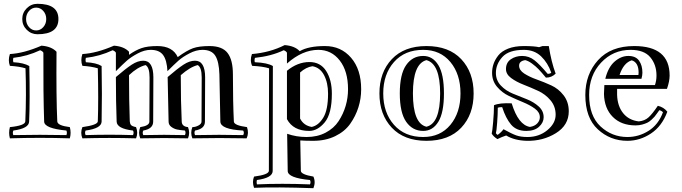

<svg xmlns="http://www.w3.org/2000/svg" viewBox="-20 -706 3586 1009"><path d="M132.5 -648.5Q117 -631 117 -606Q117 -581 132.5 -563.5Q148 -546 170 -546Q192 -546 207.5 -563.5Q223 -581 223 -606Q223 -631 207.5 -648.5Q192 -666 170 -666Q148 -666 132.5 -648.5ZM177 -686Q287 -686 287 -606Q287 -526 177 -526Q144 -526 120.5 -549.5Q97 -573 97 -606Q97 -639 120.5 -662.5Q144 -686 177 -686ZM329 -20Q213 -31 212 -67Q207 -216 208 -429Q204 -437 191 -442Q123 -410 50 -402Q47 -390 50 -379Q105 -376 134 -359Q138 -177 133 -67Q132 -31 50 -20Q45 -8 50 4Q190 1 329 4Q334 -8 329 -20ZM347 -38Q355 -8 347 21Q190 16 32 21Q24 -8 32 -38Q112 -46 113 -68Q119 -207 114 -347Q81 -357 32 -360Q21 -389 32 -422Q106 -426 198 -466Q251 -462 277 -434Q275 -194 281 -68Q282 -46 347 -38Z M930 -311Q930 -170 935 -67Q936 -41 968 -38Q980 -8 968 21Q843 18 717 21Q705 -8 717 -38Q765 -45 765 -67L766 -299Q766 -352 745 -364Q702 -353 658 -311Q658 -177 662 -68Q663 -55 669 -48.5Q675 -42 695 -38Q707 -8 695 21Q555 17 413 21Q401 -8 413 -38Q493 -49 494 -68Q498 -180 494 -347Q461 -357 413 -360Q402 -389 413 -422Q487 -426 579 -466Q632 -462 658 -434V-418Q692 -442 723.5 -453Q755 -464 807 -464Q887 -464 914 -406Q962 -441 994 -452.5Q1026 -464 1081 -464Q1148 -464 1176 -427.5Q1204 -391 1204 -315Q1204 -170 1209 -67Q1210 -47 1278 -38Q1289 -6 1276 21Q1133 18 991 21Q979 -8 991 -38Q1007 -38 1023 -46.5Q1039 -55 1039 -67L1040 -299Q1040 -352 1019 -364Q979 -354 930 -311ZM860 -332Q857 -390 837 -417Q817 -444 772 -444Q739 -444 703.5 -425Q668 -406 647 -387.5Q626 -369 589 -332V-429Q585 -437 572 -442Q504 -410 431 -402Q428 -390 431 -379Q487 -376 514 -359Q517 -213 514 -67Q513 -31 430 -20Q424 -9 430 4Q555 0 679 4Q685 -9 679 -20Q594 -30 593 -67Q589 -171 589 -301Q640 -345 672 -366Q704 -387 733 -387Q786 -387 786 -299L785 -67Q785 -29 733 -20Q727 -9 733 4Q843 1 952 4Q958 -9 952 -20Q926 -22 910 -25.5Q894 -29 880 -39.5Q866 -50 866 -67L861 -301Q912 -345 944 -366Q976 -387 1005 -387Q1058 -387 1058 -299L1057 -67Q1057 -29 1005 -20Q999 -9 1005 4Q1132 1 1258 4Q1265 -8 1258 -20Q1139 -26 1138 -67L1133 -315Q1131 -382 1111.5 -413Q1092 -444 1044 -444Q1011 -444 975.5 -425.5Q940 -407 918 -387.5Q896 -368 860 -332Z M1606 -380Q1664 -380 1694 -333Q1724 -286 1724 -214Q1724 -108 1686.5 -63Q1649 -18 1605 -18Q1521 -18 1488 -80V-334Q1544 -380 1606 -380ZM1704 -214Q1704 -271 1683 -311Q1662 -351 1622 -358Q1588 -353 1557 -325V-83Q1576 -46 1618 -39Q1653 -46 1678.5 -87Q1704 -128 1704 -214ZM1319 -379H1320Q1386 -376 1414 -359Q1414 15 1413 193Q1412 229 1330 240Q1327 251 1330 263Q1458 257 1609 263Q1615 252 1609 240Q1493 229 1492 193L1489 -3Q1537 14 1591 14Q1648 14 1691.5 -9Q1735 -32 1759.5 -69.5Q1784 -107 1796.5 -149.5Q1809 -192 1809 -237Q1809 -332 1765.5 -388Q1722 -444 1653 -444Q1569 -444 1488 -372V-429Q1484 -437 1471 -442Q1406 -411 1320 -402Q1316 -391 1319 -379ZM1304 -422Q1399 -430 1476 -469Q1529 -465 1555 -437Q1601 -464 1688 -464Q1772 -464 1825 -402.5Q1878 -341 1878 -237Q1878 -188 1863.5 -142Q1849 -96 1820.5 -55.5Q1792 -15 1741.5 9.5Q1691 34 1626 34Q1584 34 1558 32L1561 192Q1562 211 1627 222Q1640 251 1627 283Q1432 276 1315 281Q1304 250 1315 222Q1392 212 1393 192L1394 -347Q1362 -357 1305 -360Q1292 -389 1304 -422Z M2204 -412Q2254 -412 2283.5 -364Q2313 -316 2313 -215Q2313 -114 2283.5 -66Q2254 -18 2204 -18Q2148 -18 2114.5 -66Q2081 -114 2081 -215Q2081 -316 2114.5 -364Q2148 -412 2204 -412ZM2204 14Q2294 14 2347 -50Q2400 -114 2400 -215Q2400 -316 2347 -380Q2294 -444 2204 -444Q2107 -444 2050.5 -380Q1994 -316 1994 -215Q1994 -114 2050.5 -50Q2107 14 2204 14ZM2221 -464Q2339 -464 2404 -395Q2469 -326 2469 -215Q2469 -104 2404 -35Q2339 34 2221 34Q2104 34 2039 -35Q1974 -104 1974 -215Q1974 -326 2039 -395Q2104 -464 2221 -464ZM2150 -215Q2150 -57 2221 -40Q2293 -57 2293 -215Q2293 -371 2221 -390Q2150 -371 2150 -215Z M2752 14Q2813 14 2856.5 -22Q2900 -58 2900 -103Q2900 -147 2873 -179Q2846 -211 2808 -228.5Q2770 -246 2731.5 -261Q2693 -276 2666 -296Q2639 -316 2639 -343Q2639 -377 2664.5 -394.5Q2690 -412 2724 -412Q2760 -412 2788.5 -389.5Q2817 -367 2858 -318Q2871 -318 2877 -324Q2859 -376 2823.5 -410Q2788 -444 2733 -444Q2654 -444 2620 -406.5Q2586 -369 2586 -323Q2586 -284 2612 -256.5Q2638 -229 2675 -214Q2712 -199 2748.5 -184.5Q2785 -170 2811 -146.5Q2837 -123 2837 -90Q2837 -62 2813 -40Q2789 -18 2746 -18Q2694 -18 2666 -51Q2638 -84 2619 -143Q2602 -143 2596 -140Q2596 -105 2592.5 -59.5Q2589 -14 2586 -6Q2589 -1 2595 3Q2615 -11 2626 -27Q2669 -3 2693 5.5Q2717 14 2752 14ZM2640 6Q2616 14 2594 25Q2572 11 2564 -4Q2567 -13 2571.5 -63.5Q2576 -114 2576 -153Q2605 -166 2669 -163Q2704 -49 2765 -39Q2790 -43 2803.5 -57.5Q2817 -72 2817 -90Q2817 -116 2791 -135Q2765 -154 2728.5 -169Q2692 -184 2655 -201.5Q2618 -219 2592 -250Q2566 -281 2566 -323Q2566 -347 2573.5 -369.5Q2581 -392 2598.5 -414.5Q2616 -437 2650.5 -450.5Q2685 -464 2733 -464Q2787 -464 2813 -458L2831 -464H2864Q2877 -381 2900 -319Q2879 -298 2849 -298Q2824 -328 2810 -342.5Q2796 -357 2776.5 -371.5Q2757 -386 2740 -390Q2708 -385 2708 -361Q2708 -337 2735 -319.5Q2762 -302 2800 -288.5Q2838 -275 2876.5 -257.5Q2915 -240 2942 -205Q2969 -170 2969 -121Q2969 -48 2901 -6Q2833 36 2747 34Q2683 32 2640 6Z M3282 -412Q3321 -412 3338.5 -387Q3356 -362 3356 -324Q3356 -310 3351 -292H3161Q3176 -353 3210 -382.5Q3244 -412 3282 -412ZM3156 -259H3422Q3430 -283 3430 -309Q3430 -366 3397.5 -405Q3365 -444 3294 -444Q3202 -444 3139 -377Q3076 -310 3076 -207Q3076 -97 3136 -41.5Q3196 14 3277 14Q3337 14 3388.5 -18.5Q3440 -51 3464 -116Q3457 -124 3445 -127Q3443 -124 3433.5 -111Q3424 -98 3419.5 -92.5Q3415 -87 3403.5 -76.5Q3392 -66 3381.5 -61Q3371 -56 3355 -51.5Q3339 -47 3320 -47Q3245 -47 3200.5 -91.5Q3156 -136 3154 -212Q3154 -229 3156 -259ZM3437 -150Q3468 -143 3487 -119Q3459 -43 3401 -4.5Q3343 34 3277 34Q3187 34 3121.5 -26.5Q3056 -87 3056 -207Q3056 -316 3123 -390Q3190 -464 3313 -464Q3499 -464 3499 -309Q3499 -279 3485 -239H3223V-207Q3225 -148 3255 -111Q3285 -74 3337 -68Q3368 -71 3388 -89Q3408 -107 3437 -150ZM3336 -324Q3336 -378 3300 -389Q3257 -376 3236 -312H3335Q3335 -314 3335.5 -318Q3336 -322 3336 -324Z"/></svg>

Font: Jacques Francois Shadow
Style: Regular
Weight: 400
Designer: Alexei Vanyashin, Nikita Kanarev (i@xarsok.ru)
Foundry: Cyreal (www.cyreal.org)
Version: Version 1.003